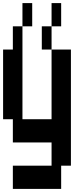

<svg xmlns="http://www.w3.org/2000/svg" viewBox="-20 -1050 540 1240"><path d="M188 -880H125V-1030H188ZM375 -880H313V-1030H375ZM438 -730V20H375V170H63V20H313V-130H63V-280H0V-730H63V-880H125V-280H313V-730ZM313 -880V-730H250V-880Z"/></svg>

Font: 2P VHS
Style: Regular
Weight: 400
Designer: CodeMan38
Foundry: CodeMan38
Version: Version 3.000